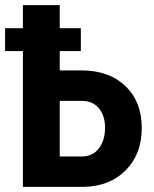

<svg xmlns="http://www.w3.org/2000/svg" viewBox="-33 -731 602 751"><path d="M283.2 -531.2H200.7V-455.6H285.6Q393.6 -455.6 457.5 -394.3Q521.5 -333 521.5 -230.5Q521.5 -128.4 459 -65.2Q396.5 -2 293.5 0H56.6V-531.2H-13.2V-620.6H56.6V-710.9H200.7V-620.6H283.2ZM200.7 -336.4V-119.1H287.6Q329.6 -119.1 353.8 -150.6Q377.9 -182.1 377.9 -231.4Q377.9 -277.8 354.2 -306.9Q330.6 -335.9 288.6 -336.4Z"/></svg>

Font: Roboto Condensed
Style: Bold
Weight: 700
Designer: Google
Version: Version 2.134; 2016